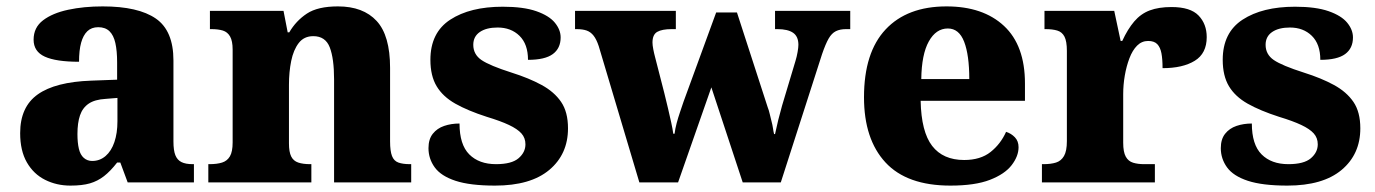

<svg xmlns="http://www.w3.org/2000/svg" viewBox="-20 -570 4298 600"><path d="M200 10Q157 10 121 -8Q85 -26 64 -62.5Q43 -99 43 -154Q43 -236 98 -275Q153 -314 265 -318L346 -321V-375Q346 -411 340.5 -435.5Q335 -460 322 -472.5Q309 -485 287 -485Q266 -485 253 -472.5Q240 -460 233.5 -436.5Q227 -413 227 -377Q155 -377 120 -393Q85 -409 85 -446Q85 -484 114.5 -506.5Q144 -529 193 -539.5Q242 -550 301 -550Q412 -550 467 -512Q522 -474 522 -381V-128Q522 -100 528 -85Q534 -70 547 -63.5Q560 -57 582 -57H586V0H379L356 -62H346Q325 -35 305 -19.5Q285 -4 261 3Q237 10 200 10ZM268 -67Q292 -67 310 -82.5Q328 -98 337.5 -126Q347 -154 347 -191V-264L310 -261Q276 -259 257 -246Q238 -233 230 -209.5Q222 -186 222 -151Q222 -124 226.5 -105Q231 -86 242 -76.5Q253 -67 268 -67Z M631 0V-57H635Q658 -57 674 -62Q690 -67 698.5 -81.5Q707 -96 707 -125V-415Q707 -442 699 -456Q691 -470 676.5 -474.5Q662 -479 640 -479H636V-536H866L879 -469H884Q905 -505 939 -527.5Q973 -550 1036 -550Q1115 -550 1157 -504.5Q1199 -459 1199 -358V-128Q1199 -98 1205 -82.5Q1211 -67 1225 -62Q1239 -57 1261 -57H1265V0H1024V-322Q1024 -387 1010.5 -422Q997 -457 959 -457Q930 -457 913.5 -435.5Q897 -414 890 -379.5Q883 -345 883 -305V-122Q883 -95 890 -81Q897 -67 912 -62Q927 -57 949 -57H953V0Z M1527 10Q1449 10 1403.5 -5Q1358 -20 1338.5 -47Q1319 -74 1319 -107Q1319 -135 1332.5 -152Q1346 -169 1368 -176.5Q1390 -184 1416 -184Q1416 -118 1446.5 -87.5Q1477 -57 1530 -57Q1579 -57 1600.5 -75.5Q1622 -94 1622 -119Q1622 -139 1609.5 -153Q1597 -167 1570.5 -179.5Q1544 -192 1501 -205Q1442 -224 1403 -246Q1364 -268 1344.5 -300.5Q1325 -333 1325 -383Q1325 -468 1387 -508.5Q1449 -549 1551 -549Q1616 -549 1656 -535Q1696 -521 1714 -499Q1732 -477 1732 -453Q1732 -419 1707.5 -401Q1683 -383 1630 -383Q1630 -432 1603.5 -458Q1577 -484 1535 -484Q1500 -484 1479.5 -470Q1459 -456 1459 -430Q1459 -400 1484.5 -382.5Q1510 -365 1579 -343Q1633 -326 1672.5 -304.5Q1712 -283 1733.5 -251.5Q1755 -220 1755 -169Q1755 -88 1696.5 -39Q1638 10 1527 10Z M1851 -426Q1844 -447 1835 -458.5Q1826 -470 1813.5 -474.5Q1801 -479 1781 -479H1777V-536H2092V-479H2079Q2049 -479 2034 -470.5Q2019 -462 2019 -437Q2019 -429 2021.5 -416Q2024 -403 2027 -392L2056 -279Q2062 -255 2067.5 -231.5Q2073 -208 2077.5 -187.5Q2082 -167 2084 -152H2088Q2090 -168 2094.5 -185Q2099 -202 2105 -219.5Q2111 -237 2116 -252L2218 -531H2283L2379 -235Q2383 -225 2385.5 -213.5Q2388 -202 2391 -191Q2394 -180 2395.5 -169.5Q2397 -159 2399 -151H2402Q2407 -175 2412 -195Q2417 -215 2424 -240L2466 -380Q2470 -393 2472.5 -407.5Q2475 -422 2475 -430Q2475 -456 2458.5 -467.5Q2442 -479 2409 -479H2402V-536H2637V-479H2624Q2605 -479 2592 -472.5Q2579 -466 2569.5 -449.5Q2560 -433 2549 -401L2420 0H2301L2203 -297L2099 0H1978Z M2950 10Q2814 10 2747 -62.5Q2680 -135 2680 -266Q2680 -406 2747.5 -478Q2815 -550 2938 -550Q3052 -550 3117.5 -489Q3183 -428 3183 -309V-255H2857Q2859 -158 2893 -114Q2927 -70 2993 -70Q3044 -70 3075.5 -95Q3107 -120 3124 -158Q3140 -153 3151.5 -141Q3163 -129 3163 -110Q3163 -82 3141.5 -54Q3120 -26 3073.5 -8Q3027 10 2950 10ZM3009 -323Q3009 -398 2993 -439.5Q2977 -481 2942 -481Q2905 -481 2882.5 -440.5Q2860 -400 2859 -323Z M3236 0V-57H3241Q3264 -57 3280 -62Q3296 -67 3305 -82.5Q3314 -98 3314 -129V-411Q3314 -441 3306.5 -455.5Q3299 -470 3284 -474.5Q3269 -479 3247 -479H3244V-536H3462L3482 -442H3487Q3504 -479 3524.5 -503Q3545 -527 3573 -537.5Q3601 -548 3641 -548Q3700 -548 3725.5 -521.5Q3751 -495 3751 -454Q3751 -403 3713.5 -380Q3676 -357 3613 -357Q3613 -385 3609.5 -403.5Q3606 -422 3596.5 -432Q3587 -442 3568 -442Q3548 -442 3533.5 -427.5Q3519 -413 3509.5 -388Q3500 -363 3495 -334Q3490 -305 3490 -276V-124Q3490 -95 3498 -80.5Q3506 -66 3521 -61.5Q3536 -57 3555 -57H3589V0Z M4003 10Q3925 10 3879.5 -5Q3834 -20 3814.5 -47Q3795 -74 3795 -107Q3795 -135 3808.5 -152Q3822 -169 3844 -176.5Q3866 -184 3892 -184Q3892 -118 3922.5 -87.5Q3953 -57 4006 -57Q4055 -57 4076.5 -75.5Q4098 -94 4098 -119Q4098 -139 4085.5 -153Q4073 -167 4046.5 -179.5Q4020 -192 3977 -205Q3918 -224 3879 -246Q3840 -268 3820.5 -300.5Q3801 -333 3801 -383Q3801 -468 3863 -508.5Q3925 -549 4027 -549Q4092 -549 4132 -535Q4172 -521 4190 -499Q4208 -477 4208 -453Q4208 -419 4183.5 -401Q4159 -383 4106 -383Q4106 -432 4079.5 -458Q4053 -484 4011 -484Q3976 -484 3955.5 -470Q3935 -456 3935 -430Q3935 -400 3960.5 -382.5Q3986 -365 4055 -343Q4109 -326 4148.5 -304.5Q4188 -283 4209.5 -251.5Q4231 -220 4231 -169Q4231 -88 4172.5 -39Q4114 10 4003 10Z"/></svg>

Font: Noto Serif Ethiopic ExtraBold
Style: Regular
Weight: 800
Version: Version 2.102